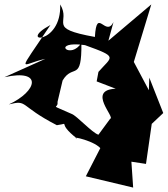

<svg xmlns="http://www.w3.org/2000/svg" viewBox="-78 -624 758 868"><path d="M421 -43 310 173 524 224 516 107 582 117 608 -64 660 -113 597 -273 595 -216 527 -344 606 -604 412 -440 435 -524C399 -453 359 -595 351 -457C128 -497 246 -520 194 -604C202 -417 -5 -428 150 -511C-8 -274 15 -334 127 -358L-58 -275C118 -314 90 -211 -38 -152C50 -174 6 -147 179 -58C249 -68 170 -75 271 3C232 -12 359 13 382 54ZM306 -420C459 -365 429 -370 367 -299L359 -256L445 -223C313 -217 445 -93 420 -87L367 -15C339 -23 269 -101 246 -109C137 -158 187 -128 182 -163L205 -260C252 -339 292 -249 290 -430C242 -355 160 -430 278 -423Z"/></svg>

Font: Asimov Silicon
Style: Regular
Weight: 400
Designer: Google
Version: Version 2.000980; 2014